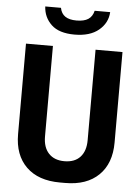

<svg xmlns="http://www.w3.org/2000/svg" viewBox="-60 -931 719 987"><g transform="rotate(5 300.0 -437.5)"><path d="M287 10Q175 10 113 -50.5Q51 -111 51 -219V-686H190V-219Q190 -163 219 -132Q248 -101 300 -101Q353 -101 381.5 -132Q410 -163 410 -219V-686H549V-219Q549 -111 487 -50.5Q425 10 314 10ZM295 -754Q215 -754 175.5 -791.5Q136 -829 133 -885H214Q220 -855 241 -841Q262 -827 299 -827Q338 -827 359.5 -841Q381 -855 388 -885H468Q465 -829 420 -791.5Q375 -754 295 -754Z"/></g></svg>

Font: Chivo Mono Medium SemiBold
Style: Regular
Weight: 600
Monospace: yes
Version: Version 1.008